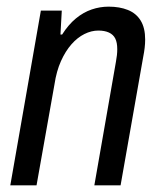

<svg xmlns="http://www.w3.org/2000/svg" viewBox="-20 -558 482 578"><path d="M11 0 103 -526H166L162 -454H167Q186 -484 208.5 -502.5Q231 -521 256 -529.5Q281 -538 307 -538Q340 -538 365 -528Q390 -518 403.5 -496Q417 -474 417 -439Q417 -427 415.5 -414Q414 -401 411 -386L343 0H264L329 -372Q331 -383 332 -392Q333 -401 333 -410Q333 -430 327 -442Q321 -454 308 -460Q295 -466 276 -466Q255 -466 234 -455.5Q213 -445 195 -424.5Q177 -404 163.5 -374Q150 -344 144 -304L90 0Z"/></svg>

Font: Archivo Condensed
Style: Italic
Weight: 400
Width: 3
Italic angle: -10°
Designer: Hector Gatti
Foundry: Omnibus-Type
Version: Version 2.001